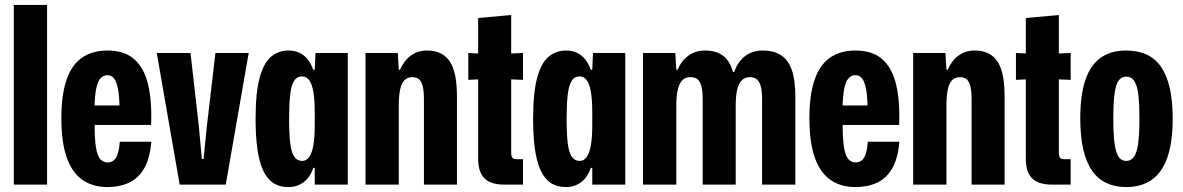

<svg xmlns="http://www.w3.org/2000/svg" viewBox="-20 -749 4801 779"><path d="M36 0V-729H171V0Z M416 10Q356 10 314 -19.5Q272 -49 250.5 -110.5Q229 -172 229 -269Q229 -363 249.5 -424Q270 -485 312 -514.5Q354 -544 416 -544Q485 -544 525 -508.5Q565 -473 581 -405.5Q597 -338 593 -242H364Q364 -183 369.5 -150Q375 -117 387 -103.5Q399 -90 416 -90Q440 -90 451.5 -110.5Q463 -131 466 -174H594Q588 -105 564.5 -65Q541 -25 503 -7.5Q465 10 416 10ZM363 -300 353 -321H473L465 -300Q465 -356 459 -387Q453 -418 442.5 -431Q432 -444 416 -444Q400 -444 388 -431.5Q376 -419 370 -388Q364 -357 363 -300Z M709 0 616 -534H753L787 -234L799 -104H806L819 -234L854 -534H989L896 0Z M1150 10Q1113 10 1087.5 -7.5Q1062 -25 1046.5 -60Q1031 -95 1024 -146.5Q1017 -198 1017 -267Q1017 -375 1034 -435.5Q1051 -496 1081 -520Q1111 -544 1150 -544Q1176 -544 1195.5 -534.5Q1215 -525 1228.5 -508Q1242 -491 1251 -466H1257L1260 -534H1391V0H1257V-68H1251Q1238 -29 1211.5 -9.5Q1185 10 1150 10ZM1206 -96Q1223 -96 1234.5 -112Q1246 -128 1251.5 -160.5Q1257 -193 1257 -242V-292Q1257 -346 1251 -378.5Q1245 -411 1233.5 -425Q1222 -439 1206 -439Q1184 -439 1172.5 -419.5Q1161 -400 1157 -361.5Q1153 -323 1153 -267Q1153 -206 1157.5 -168Q1162 -130 1174 -113Q1186 -96 1206 -96Z M1463 0V-534H1594L1598 -466H1603Q1619 -503 1647 -523.5Q1675 -544 1712 -544Q1744 -544 1767 -533Q1790 -522 1805 -499.5Q1820 -477 1827 -441.5Q1834 -406 1834 -356V0H1700V-345Q1700 -382 1694.5 -401.5Q1689 -421 1678.5 -428.5Q1668 -436 1653 -436Q1632 -436 1620 -422.5Q1608 -409 1603 -383.5Q1598 -358 1598 -322V0Z M2026 0Q1971 0 1945.5 -25.5Q1920 -51 1920 -105V-427L1880 -425V-534L1920 -532V-676L2054 -688V-532L2102 -534V-425L2054 -427V-133Q2054 -116 2058.5 -109.5Q2063 -103 2077 -103H2102V0Z M2276 10Q2239 10 2213.5 -7.5Q2188 -25 2172.5 -60Q2157 -95 2150 -146.5Q2143 -198 2143 -267Q2143 -375 2160 -435.5Q2177 -496 2207 -520Q2237 -544 2276 -544Q2302 -544 2321.5 -534.5Q2341 -525 2354.5 -508Q2368 -491 2377 -466H2383L2386 -534H2517V0H2383V-68H2377Q2364 -29 2337.5 -9.5Q2311 10 2276 10ZM2332 -96Q2349 -96 2360.5 -112Q2372 -128 2377.5 -160.5Q2383 -193 2383 -242V-292Q2383 -346 2377 -378.5Q2371 -411 2359.5 -425Q2348 -439 2332 -439Q2310 -439 2298.5 -419.5Q2287 -400 2283 -361.5Q2279 -323 2279 -267Q2279 -206 2283.5 -168Q2288 -130 2300 -113Q2312 -96 2332 -96Z M2589 0V-534H2720L2724 -466H2729Q2745 -503 2773.5 -523.5Q2802 -544 2841 -544Q2885 -544 2913 -523.5Q2941 -503 2954 -457H2959Q2973 -498 3002.5 -521Q3032 -544 3075 -544Q3120 -544 3149.5 -524.5Q3179 -505 3193 -464Q3207 -423 3207 -356V0H3072V-345Q3072 -380 3066.5 -399.5Q3061 -419 3050 -427.5Q3039 -436 3023 -436Q3002 -436 2989 -422.5Q2976 -409 2970.5 -383.5Q2965 -358 2965 -322V0H2831V-345Q2831 -382 2825 -401.5Q2819 -421 2808.5 -428.5Q2798 -436 2781 -436Q2760 -436 2747.5 -422.5Q2735 -409 2729.5 -383.5Q2724 -358 2724 -322V0Z M3451 10Q3391 10 3349 -19.5Q3307 -49 3285.5 -110.5Q3264 -172 3264 -269Q3264 -363 3284.5 -424Q3305 -485 3347 -514.5Q3389 -544 3451 -544Q3520 -544 3560 -508.5Q3600 -473 3616 -405.5Q3632 -338 3628 -242H3399Q3399 -183 3404.5 -150Q3410 -117 3422 -103.5Q3434 -90 3451 -90Q3475 -90 3486.5 -110.5Q3498 -131 3501 -174H3629Q3623 -105 3599.5 -65Q3576 -25 3538 -7.5Q3500 10 3451 10ZM3398 -300 3388 -321H3508L3500 -300Q3500 -356 3494 -387Q3488 -418 3477.5 -431Q3467 -444 3451 -444Q3435 -444 3423 -431.5Q3411 -419 3405 -388Q3399 -357 3398 -300Z M3685 0V-534H3816L3820 -466H3825Q3841 -503 3869 -523.5Q3897 -544 3934 -544Q3966 -544 3989 -533Q4012 -522 4027 -499.5Q4042 -477 4049 -441.5Q4056 -406 4056 -356V0H3922V-345Q3922 -382 3916.5 -401.5Q3911 -421 3900.5 -428.5Q3890 -436 3875 -436Q3854 -436 3842 -422.5Q3830 -409 3825 -383.5Q3820 -358 3820 -322V0Z M4248 0Q4193 0 4167.5 -25.5Q4142 -51 4142 -105V-427L4102 -425V-534L4142 -532V-676L4276 -688V-532L4324 -534V-425L4276 -427V-133Q4276 -116 4280.5 -109.5Q4285 -103 4299 -103H4324V0Z M4549 10Q4504 10 4469 -6.5Q4434 -23 4410.5 -57Q4387 -91 4375 -143.5Q4363 -196 4363 -269Q4363 -363 4383.5 -424Q4404 -485 4445.5 -514.5Q4487 -544 4549 -544Q4596 -544 4631.5 -528Q4667 -512 4690.5 -478Q4714 -444 4726 -392Q4738 -340 4738 -269Q4738 -172 4716.5 -110.5Q4695 -49 4653 -19.5Q4611 10 4549 10ZM4549 -96Q4568 -96 4580 -111.5Q4592 -127 4597.5 -164.5Q4603 -202 4603 -267Q4603 -318 4600 -351Q4597 -384 4590 -403.5Q4583 -423 4573 -430.5Q4563 -438 4549 -438Q4531 -438 4519.5 -423.5Q4508 -409 4502.5 -372Q4497 -335 4497 -267Q4497 -218 4500 -185Q4503 -152 4509.5 -132.5Q4516 -113 4526 -104.5Q4536 -96 4549 -96Z"/></svg>

Font: Mona Sans Condensed
Style: Bold
Weight: 700
Width: 3
Designer: Deni Anggara
Foundry: GitHub
Version: Version 2.000